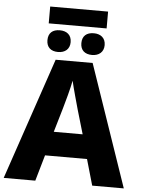

<svg xmlns="http://www.w3.org/2000/svg" viewBox="-65 -1076 837 1126"><g transform="rotate(5 353.5 -512.5)"><path d="M184.1 -1024.9V-925.8H524.9V-1024.9ZM252.9 -891.1C210.4 -891.1 185.1 -869.6 185.1 -827.1C185.1 -785.6 210.4 -763.2 252.9 -763.2C293.5 -763.2 321.8 -785.6 321.8 -827.1C321.8 -869.6 293.5 -891.1 252.9 -891.1ZM453.1 -891.1C410.2 -891.1 384.8 -869.6 384.8 -827.1C384.8 -785.6 410.2 -763.2 453.1 -763.2C492.7 -763.2 522 -785.6 522 -827.1C522 -869.6 492.7 -891.1 453.1 -891.1ZM707 0 460.9 -716.8H243.2L0 0H186L230 -152.8H477.1L521 0ZM439 -294.9H269L311 -438C320.3 -469.7 345.7 -561 353 -603C362.3 -561 387.7 -472.2 397 -438Z"/></g></svg>

Font: Noto Reveo Sans
Style: Regular
Weight: 800
Designer: Monotype Design Team
Foundry: Monotype Imaging Inc.
Version: Version 2.007